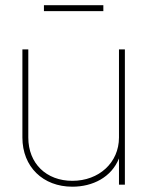

<svg xmlns="http://www.w3.org/2000/svg" viewBox="-20 -704 561 732"><path d="M255.9 7.8C333 7.8 404.8 -27.8 433.6 -100.1V0H456.1V-515.6H433.6V-179.7C433.6 -84 357.4 -14.6 255.9 -14.6C156.7 -14.6 87.9 -80.6 87.9 -179.7V-515.6H65.4V-179.7C65.4 -67.9 144 7.8 255.9 7.8ZM374 -684.1H147.5V-661.6H374Z"/></svg>

Font: Raveo Display Display Thin
Style: Regular
Weight: 100
Designer: Jakub Foglar, Rasmus Andersson (Inter)
Foundry: Jakubfoglar.com
Version: Version 1.100;Glyphs 3.2.3 (3260)